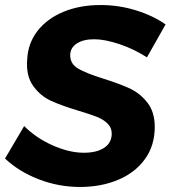

<svg xmlns="http://www.w3.org/2000/svg" viewBox="-33 -733 680 763"><path d="M625 -636 551 -505Q500 -538 442 -557.5Q384 -577 341 -577Q298 -577 272 -560Q246 -543 246 -513Q246 -479 277.5 -460.5Q309 -442 376 -421Q440 -401 481.5 -382Q523 -363 552.5 -325.5Q582 -288 582 -229Q582 -154 542.5 -100Q503 -46 435.5 -18Q368 10 285 10Q200 10 121 -20.5Q42 -51 -13 -103L63 -232Q111 -184 177 -155Q243 -126 300 -126Q352 -126 381.5 -146Q411 -166 411 -202Q411 -226 394 -242.5Q377 -259 351 -269Q325 -279 279 -293Q212 -313 169.5 -332.5Q127 -352 98.5 -392Q70 -432 75 -496Q78 -561 116 -610Q154 -659 219 -686Q284 -713 367 -713Q439 -713 507 -692Q575 -671 625 -636Z"/></svg>

Font: Gontserrat SemiBold
Style: Italic
Weight: 600
Italic angle: -11.3°
Designer: Julieta Ulanovsky
Foundry: Julieta Ulanovsky
Version: Version 6.001